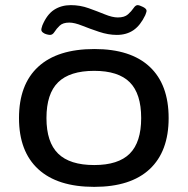

<svg xmlns="http://www.w3.org/2000/svg" viewBox="-20 -721 731 748"><path d="M347 7Q204 7 129 -62Q54 -131 54 -261Q54 -392 129 -461Q204 -530 348 -530Q489 -530 563 -461Q637 -392 637 -261Q637 -131 563 -62Q489 7 347 7ZM347 -78Q441 -78 485.5 -122.5Q530 -167 530 -261Q530 -356 485.5 -400.5Q441 -445 347 -445Q252 -445 206.5 -400.5Q161 -356 161 -261Q161 -167 206.5 -122.5Q252 -78 347 -78ZM175 -585Q171 -585 162.5 -587Q154 -589 147.5 -594Q141 -599 141 -605Q141 -609 142.5 -613.5Q144 -618 145 -622Q163 -665 191 -683Q219 -701 256 -701Q292 -701 325.5 -689Q359 -677 388.5 -665Q418 -653 439 -653Q465 -653 478.5 -665Q492 -677 500 -689Q508 -701 516 -701Q523 -701 537 -694Q551 -687 551 -679Q551 -676 549.5 -672Q548 -668 546 -662Q527 -622 500 -603.5Q473 -585 435 -585Q402 -585 366 -597Q330 -609 300 -621Q270 -633 250 -633Q225 -633 212.5 -621Q200 -609 192.5 -597Q185 -585 175 -585Z"/></svg>

Font: Asap Expanded Medium
Style: Regular
Weight: 500
Width: 7
Designer: Pablo Cosgaya
Foundry: Omnibus-Type
Version: Version 3.001